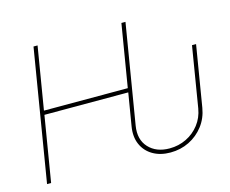

<svg xmlns="http://www.w3.org/2000/svg" viewBox="-102 -872 1227 1024"><g transform="rotate(-15 511.5 -360.5)"><path d="M720.2 7.8Q664.1 7.8 623.3 -16.1Q582.5 -40 564 -82.5Q545.4 -125 554.7 -180.7L584.5 -360.4H121.6L62 0H39.6L159.7 -727.5H182.1L125 -382.8H587.9L645 -727.5H667.5L576.7 -178.7Q564.5 -104.5 606 -59.6Q647.5 -14.6 721.2 -14.6Q771 -14.6 813.7 -35.4Q856.4 -56.2 885.5 -93.8Q914.6 -131.3 922.9 -180.7L978 -515.6H1000.5L944.8 -178.7Q935.5 -123 903.3 -81.1Q871.1 -39.1 823.5 -15.6Q775.9 7.8 720.2 7.8Z"/></g></svg>

Font: Inter Display Thin
Style: Italic
Weight: 100
Italic angle: -9.39999°
Designer: Rasmus Andersson
Foundry: rsms
Version: Version 4.000;git-a52131595